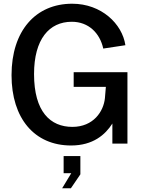

<svg xmlns="http://www.w3.org/2000/svg" viewBox="-20 -772 767 1032"><path d="M362 10C480 10 546 -48 584 -108V0H665V-384H376V-305H549L544 -245C537 -173 482 -90 369 -90C251 -90 163 -171 163 -374C163 -561 244 -655 366 -655C456 -655 517 -594 535 -511L654 -529C637 -644 525 -752 368 -752C172 -752 42 -607 42 -368C42 -136 165 10 362 10ZM361 240 412 165V67H322V159H363L314 240Z"/></svg>

Font: Cheyenne Sans Medium
Style: Regular
Weight: 500
Designer: The Public Sans project authors (U.S. Web Design System), Libre Franklin designed by Pablo Impallari and Rodrigo Fuenzal
Foundry: The Cheyenne Sans Project Authors
Version: Version 2.007